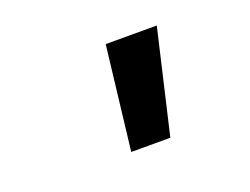

<svg xmlns="http://www.w3.org/2000/svg" viewBox="-61 -809 709 545"><g transform="rotate(-20 293.0 -537.0)"><path d="M255.9 -380.9H374L446.8 -693.4H292.5Z"/></g></svg>

Font: Cascadia Mono PL
Style: Bold Italic
Weight: 700
Italic angle: -10°
Monospace: yes
Designer: Aaron Bell
Foundry: Saja Typeworks
Version: Version 2404.023